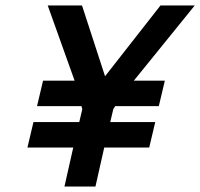

<svg xmlns="http://www.w3.org/2000/svg" viewBox="-20 -680 730 700"><path d="M137 -386H252L154 -660H279L363 -402L565 -660H690L468 -386H581L559 -293H400L393 -282L382 -235H546L524 -142H360L328 0H215L247 -142H80L102 -235H269L280 -282L277 -293H115Z"/></svg>

Font: Panefresco 750wt
Style: Italic
Weight: 750
Foundry: Campivisivi & Chank Co
Version: Version 1.000